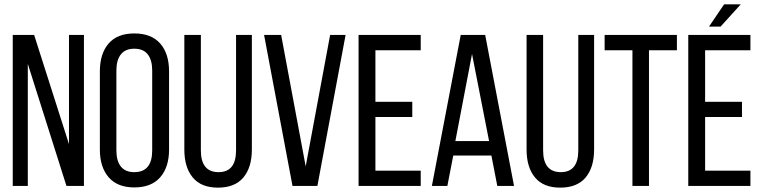

<svg xmlns="http://www.w3.org/2000/svg" viewBox="-20 -862 3530 890"><path d="M108.9 -565.9V0H39.1V-700.2H138.2L299.8 -193.8V-700.2H369.1V0H288.1Z M442.9 -168.9V-530.8Q442.9 -613.3 483.4 -660.2Q523.9 -707 602.5 -707Q681.6 -707 722.7 -660.2Q763.7 -613.3 763.7 -530.8V-168.9Q763.7 -87.4 722.7 -40.3Q681.6 6.8 602.5 6.8Q524.4 6.8 483.6 -40.3Q442.9 -87.4 442.9 -168.9ZM519.5 -535.2V-165Q519.5 -116.2 540.3 -90.1Q561 -64 602.5 -64Q685.5 -64 685.5 -165V-535.2Q685.5 -583.5 665 -609.9Q644.5 -636.2 602.5 -636.2Q561 -636.2 540.3 -609.9Q519.5 -583.5 519.5 -535.2Z M911.1 -700.2V-165Q911.1 -64 993.2 -64Q1074.2 -64 1074.2 -165V-700.2H1147.5V-168.9Q1147.5 -86.4 1108.2 -39.3Q1068.8 7.8 990.2 7.8Q912.6 7.8 873.5 -39.3Q834.5 -86.4 834.5 -168.9V-700.2Z M1204.1 -700.2H1283.2L1397 -90.8L1510.3 -700.2H1582L1451.2 0H1335.9Z M1720.2 -390.1H1891.1V-319.8H1720.2V-70.8H1930.2V0H1642.1V-700.2H1930.2V-628.9H1720.2Z M2257.8 -141.1H2081.1L2053.7 0H1981.9L2115.7 -700.2H2229L2362.8 0H2285.2ZM2168 -611.8 2090.8 -208H2247.1Z M2497.6 -700.2V-165Q2497.6 -64 2579.6 -64Q2660.6 -64 2660.6 -165V-700.2H2733.9V-168.9Q2733.9 -86.4 2694.6 -39.3Q2655.3 7.8 2576.7 7.8Q2499 7.8 2460 -39.3Q2420.9 -86.4 2420.9 -168.9V-700.2Z M2988.3 0H2911.6V-628.9H2782.7V-700.2H3117.7V-628.9H2988.3Z M3336.4 -841.8H3413.6L3320.3 -738.8H3266.6ZM3248.5 -390.1H3419.4V-319.8H3248.5V-70.8H3458.5V0H3170.4V-700.2H3458.5V-628.9H3248.5Z"/></svg>

Font: Bebas Neue Regular
Style: Regular
Weight: 400
Designer: Ryoichi Tsunekawa
Foundry: Ryoichi Tsunekawa
Version: Version 001.003